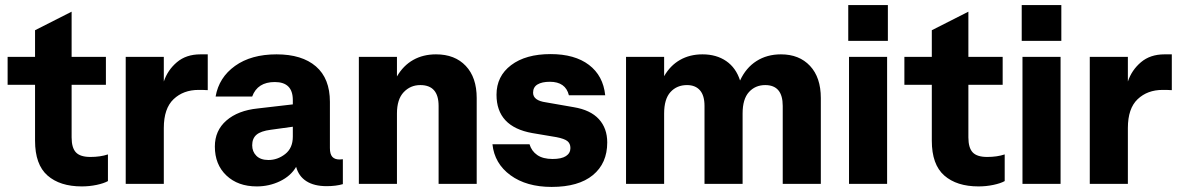

<svg xmlns="http://www.w3.org/2000/svg" viewBox="-20 -724 4652 756"><path d="M405 -11Q389 -2 360.5 4Q332 10 302 10Q216 10 167 -33Q118 -76 118 -170V-390H10V-500H118V-605L262 -678V-500H397V-390H262V-183Q262 -142 279 -124Q296 -106 336 -106Q375 -106 405 -116Z M475 0V-500H625V-403Q640 -448 676.5 -479Q713 -510 769 -510H798V-369Q783 -370 762 -370Q702 -370 663.5 -333.5Q625 -297 625 -220V0Z M1330 -97V1Q1303 9 1266 9Q1217 9 1186.5 -10.5Q1156 -30 1146 -67Q1125 -31 1082.5 -10.5Q1040 10 991 10Q917 10 871.5 -33Q826 -76 826 -147Q826 -210 871.5 -249.5Q917 -289 995 -297L1133 -313V-330Q1133 -401 1062 -401Q994 -401 973 -344H829Q842 -419 905.5 -464.5Q969 -510 1069 -510Q1169 -510 1224 -462.5Q1279 -415 1279 -323V-141Q1279 -117 1288.5 -106.5Q1298 -96 1317 -96Q1324 -96 1330 -97ZM1133 -186V-225L1046 -213Q1007 -208 990 -193.5Q973 -179 973 -152Q973 -127 989.5 -110.5Q1006 -94 1037 -94Q1073 -94 1103 -117.5Q1133 -141 1133 -186Z M1857 -338V0H1707V-307Q1707 -389 1635 -389Q1596 -389 1569.5 -361Q1543 -333 1543 -277V0H1393V-500H1543V-423Q1568 -466 1607 -488Q1646 -510 1697 -510Q1771 -510 1814 -464.5Q1857 -419 1857 -338Z M1919 -156H2065Q2073 -129 2095.5 -113.5Q2118 -98 2156 -98Q2191 -98 2208.5 -109.5Q2226 -121 2226 -141Q2226 -159 2214 -168.5Q2202 -178 2171 -184L2076 -200Q1935 -225 1935 -351Q1935 -424 1992.5 -467.5Q2050 -511 2148 -511Q2243 -511 2299 -468.5Q2355 -426 2363 -349H2220Q2207 -402 2145 -402Q2114 -402 2096.5 -391.5Q2079 -381 2079 -359Q2079 -328 2130 -321L2239 -302Q2305 -291 2338 -255Q2371 -219 2371 -163Q2371 -81 2314.5 -34.5Q2258 12 2152 12Q2053 12 1990 -34Q1927 -80 1919 -156Z M3212 -338V0H3062V-307Q3062 -389 2993 -389Q2954 -389 2929 -361.5Q2904 -334 2904 -277V0H2754V-307Q2754 -348 2736 -368.5Q2718 -389 2685 -389Q2645 -389 2620 -361.5Q2595 -334 2595 -277V0H2445V-500H2595V-424Q2619 -466 2657.5 -488Q2696 -510 2746 -510Q2801 -510 2839.5 -483.5Q2878 -457 2894 -407Q2917 -457 2958.5 -483.5Q3000 -510 3055 -510Q3127 -510 3169.5 -464.5Q3212 -419 3212 -338Z M3320 -563V-704H3476V-563ZM3323 -500H3473V0H3323Z M3936 -11Q3920 -2 3891.5 4Q3863 10 3833 10Q3747 10 3698 -33Q3649 -76 3649 -170V-390H3541V-500H3649V-605L3793 -678V-500H3928V-390H3793V-183Q3793 -142 3810 -124Q3827 -106 3867 -106Q3906 -106 3936 -116Z M4003 -563V-704H4159V-563ZM4006 -500H4156V0H4006Z M4271 0V-500H4421V-403Q4436 -448 4472.5 -479Q4509 -510 4565 -510H4594V-369Q4579 -370 4558 -370Q4498 -370 4459.5 -333.5Q4421 -297 4421 -220V0Z"/></svg>

Font: CBA Beacon Sans Extra Bold
Style: Regular
Weight: 800
Designer: Wei Huang
Foundry: Wei Huang
Version: Version 1.002